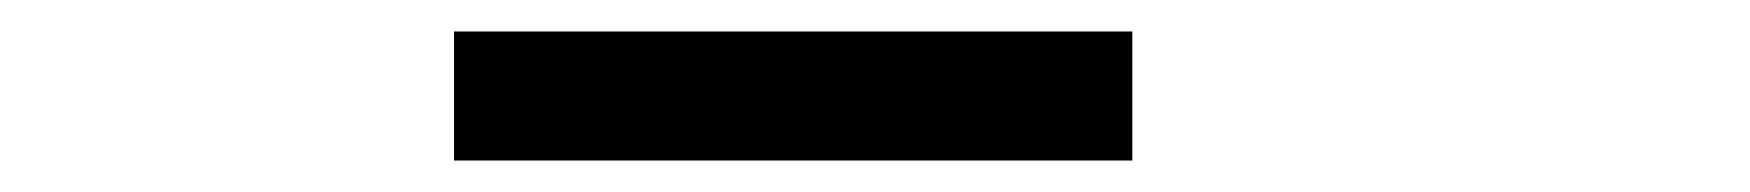

<svg xmlns="http://www.w3.org/2000/svg" viewBox="-20 -741 1112 122"><path d="M268.5 -639V-721H699.5V-639Z"/></svg>

Font: Trispace Expanded Medium
Style: Regular
Weight: 500
Width: 7
Designer: Tyler Finck
Foundry: Etcetera Type Company
Version: Version 1.210; ttfautohint (v1.8.3)